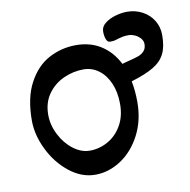

<svg xmlns="http://www.w3.org/2000/svg" viewBox="-68 -628 701 707"><g transform="rotate(-10 282.0 -274.5)"><path d="M424.3 -304.2Q431.6 -267.6 431.6 -225.6Q431.6 -157.7 403.6 -103.5Q375.5 -49.3 329.8 -19Q284.2 11.2 233.4 11.2Q182.1 11.2 136.7 -24.9Q91.3 -61 64.2 -116.5Q37.1 -171.9 37.1 -225.6Q37.1 -310.5 66.7 -365.7Q96.2 -420.9 143.3 -446Q190.4 -471.2 245.1 -471.2Q298.3 -471.2 338.1 -445.8Q377.9 -420.4 401.9 -373.5Q407.7 -375.5 416.3 -377.7Q424.8 -379.9 428.7 -380.9Q450.7 -386.2 463.6 -390.9Q476.6 -395.5 485.6 -405.3Q494.6 -415 494.6 -431.6Q494.6 -443.4 486.1 -453.1Q477.5 -462.9 465.6 -468.3Q453.6 -473.6 443.8 -473.6Q429.2 -473.6 420.4 -471.9Q411.6 -470.2 401.9 -467.3Q394 -464.4 387.5 -463.1Q380.9 -461.9 371.1 -461.9Q361.8 -461.9 357.2 -473.9Q352.5 -485.8 352.5 -502.9Q352.5 -521 368.7 -533.7Q384.8 -546.4 408 -553Q431.2 -559.6 451.2 -559.6Q482.4 -559.6 508.5 -545.7Q534.7 -531.7 549.6 -507.3Q564.5 -482.9 564.5 -452.1Q564.5 -409.7 551.5 -383.3Q538.6 -356.9 508.8 -338.9Q479 -320.8 424.3 -304.2ZM367.7 -230Q367.7 -273.4 353.3 -307.1Q338.9 -340.8 313.5 -359.6Q288.1 -378.4 256.8 -378.4Q218.3 -378.4 182.1 -362.1Q146 -345.7 123 -313.5Q100.1 -281.2 100.1 -235.8Q100.1 -197.8 118.7 -161.4Q137.2 -125 167 -102.3Q196.8 -79.6 228.5 -79.6Q264.6 -79.6 296.6 -97.7Q328.6 -115.7 348.1 -149.7Q367.7 -183.6 367.7 -230Z"/></g></svg>

Font: Dekko
Style: Regular
Weight: 400
Designer: Multiple
Foundry: Sorkin Type
Version: Version 2.001